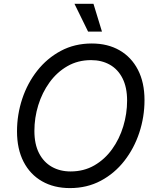

<svg xmlns="http://www.w3.org/2000/svg" viewBox="-20 -962 805 992"><path d="M341.3 9.8Q258.8 9.8 197.3 -25.4Q135.7 -60.5 101.8 -126.2Q67.9 -191.9 67.9 -283.2Q67.9 -369.6 94.7 -450.9Q121.6 -532.2 172.4 -596.7Q223.1 -661.1 294.4 -699.2Q365.7 -737.3 454.1 -737.3Q536.6 -737.3 597.7 -702.1Q658.7 -667 692.6 -601.6Q726.6 -536.1 726.6 -444.8Q726.6 -357.9 699.7 -276.6Q672.9 -195.3 622.3 -130.6Q571.8 -65.9 500.7 -28.1Q429.7 9.8 341.3 9.8ZM344.7 -76.2Q413.1 -76.2 467.3 -107.4Q521.5 -138.7 559.3 -191.4Q597.2 -244.1 616.9 -309.3Q636.7 -374.5 636.7 -442.4Q636.7 -510.7 613 -557.4Q589.4 -604 547.4 -627.7Q505.4 -651.4 450.7 -651.4Q382.3 -651.4 328.1 -620.1Q273.9 -588.9 235.8 -536.1Q197.8 -483.4 177.7 -418.5Q157.7 -353.5 157.7 -285.6Q157.7 -217.3 181.6 -170.7Q205.6 -124 247.8 -100.1Q290 -76.2 344.7 -76.2ZM435.1 -798.8 364.7 -942.4H462.9L506.8 -798.8Z"/></svg>

Font: Inter Variable
Style: Italic
Weight: 400
Italic angle: -9.39999°
Designer: Rasmus Andersson
Foundry: rsms
Version: Version 4.001;git-9221beed3